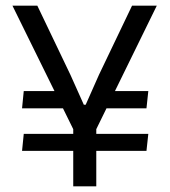

<svg xmlns="http://www.w3.org/2000/svg" viewBox="-20 -659 601 679"><path d="M322 -276 337.5 -337H504.5L498 -276ZM64 -185.5H504.5L498 -125.5H58ZM221 -337 237.5 -276H58L64 -337ZM244 -192 24 -639H112L229 -394.5L276.5 -288.5H283L330 -394.5L447 -639H534.5L315.5 -192ZM239 0V-269.5H320.5V0Z"/></svg>

Font: Anek Bangla Medium
Style: Regular
Weight: 400
Version: Version 1.003